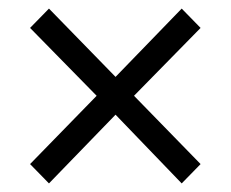

<svg xmlns="http://www.w3.org/2000/svg" viewBox="-20 -553 537 447"><path d="M94 -126 50 -171 205 -330 50 -488 94 -533 249 -374 403 -533 447 -488 292 -330 447 -171 403 -126 249 -286Z"/></svg>

Font: Source Sans 3
Style: Regular
Weight: 400
Designer: Paul D. Hunt
Foundry: Adobe
Version: Version 3.046;hotconv 1.0.118;makeotfexe 2.5.65603